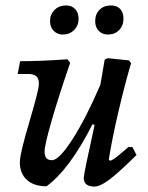

<svg xmlns="http://www.w3.org/2000/svg" viewBox="-20 -674 546 706"><path d="M482 -104Q415 -38 381.5 -13Q348 12 327 12Q288 12 288 -20Q288 -35 328 -215L320 -217Q236 -51 151 11Q105 11 79 -12.5Q53 -36 53 -77Q53 -110 91 -236Q103 -277 113 -315Q123 -353 123 -367Q123 -385 113.5 -393.5Q104 -402 83 -402H45L54 -449Q130 -449 228 -456L238 -443Q197 -324 170.5 -232.5Q144 -141 144 -117Q144 -100 150.5 -92.5Q157 -85 171 -85Q197 -85 246 -161Q295 -237 349 -362L365 -455L376 -460L454 -452L462 -442Q439 -364 415.5 -263.5Q392 -163 380 -87L384 -83Q391 -84 403 -92.5Q415 -101 453 -134L467 -133ZM164 -596Q164 -621 180.5 -637.5Q197 -654 223 -654Q244 -654 256.5 -640.5Q269 -627 269 -605Q269 -580 252.5 -563.5Q236 -547 211 -547Q191 -547 177.5 -560.5Q164 -574 164 -596ZM330 -596Q330 -622 346 -638Q362 -654 388 -654Q410 -654 422 -641Q434 -628 434 -605Q434 -580 418 -563.5Q402 -547 377 -547Q356 -547 343 -560.5Q330 -574 330 -596Z"/></svg>

Font: Alegreya Medium
Style: Italic
Weight: 500
Italic angle: -7°
Designer: Juan Pablo del Peral
Foundry: Huerta Tipografica
Version: Version 2.008; ttfautohint (v1.8)